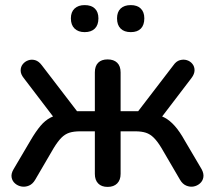

<svg xmlns="http://www.w3.org/2000/svg" viewBox="-20 -726 843 753"><path d="M402 7Q378 7 365 -6.5Q352 -20 352 -44V-211H295Q269 -211 252 -205.5Q235 -200 221 -186Q207 -172 191 -146L118 -21Q108 -4 93.5 2Q79 8 64.5 5.5Q50 3 39 -6.5Q28 -16 25.5 -30.5Q23 -45 33 -62L99 -174Q120 -210 138.5 -232Q157 -254 178.5 -265Q200 -276 227 -279L205 -247L73 -420Q61 -435 61 -449.5Q61 -464 69.5 -474.5Q78 -485 91 -489.5Q104 -494 118 -490Q132 -486 144 -470L282 -290H352V-442Q352 -467 365 -480Q378 -493 402 -493Q426 -493 439.5 -480Q453 -467 453 -442V-290H522L660 -470Q671 -486 685.5 -490Q700 -494 713 -490Q726 -486 734.5 -475.5Q743 -465 743 -450.5Q743 -436 731 -420L599 -247L577 -279Q604 -276 625 -265Q646 -254 665.5 -232Q685 -210 705 -174L771 -62Q780 -45 777.5 -30.5Q775 -16 764 -6.5Q753 3 739 5.5Q725 8 710.5 2Q696 -4 686 -21L613 -146Q598 -171 583.5 -185.5Q569 -200 552 -205.5Q535 -211 510 -211H453V-44Q453 -20 439.5 -6.5Q426 7 402 7ZM493 -600Q467 -600 453 -614Q439 -628 439 -654Q439 -679 453 -692.5Q467 -706 493 -706Q518 -706 532 -692.5Q546 -679 546 -654Q546 -628 532.5 -614Q519 -600 493 -600ZM312 -600Q287 -600 272.5 -614Q258 -628 258 -654Q258 -679 272.5 -692.5Q287 -706 312 -706Q338 -706 352 -692.5Q366 -679 366 -654Q366 -628 352 -614Q338 -600 312 -600Z"/></svg>

Font: Nunito SemiBold
Style: Regular
Weight: 600
Designer: Vernon Adams
Foundry: Vernon Adams
Version: Version 3.602